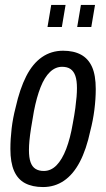

<svg xmlns="http://www.w3.org/2000/svg" viewBox="-20 -744 429 776"><path d="M154 12Q111 12 81.5 -3.5Q52 -19 37 -53Q22 -87 22 -142Q22 -182 27 -224.5Q32 -267 43 -309Q60 -385 86 -436Q112 -487 149.5 -513Q187 -539 235 -539Q278 -539 307.5 -523Q337 -507 352 -473.5Q367 -440 367 -384Q367 -344 361.5 -300.5Q356 -257 345 -215Q329 -140 302.5 -89.5Q276 -39 238.5 -13.5Q201 12 154 12ZM157 -53Q186 -53 208.5 -76Q231 -99 247.5 -142Q264 -185 274 -244Q281 -281 284.5 -307.5Q288 -334 289.5 -353Q291 -372 291 -388Q291 -419 284.5 -437.5Q278 -456 265 -465Q252 -474 231 -474Q204 -474 182 -453Q160 -432 144 -391.5Q128 -351 117 -294Q110 -255 105.5 -226Q101 -197 99 -176Q97 -155 97 -137Q97 -107 103.5 -88.5Q110 -70 123.5 -61.5Q137 -53 157 -53ZM172 -635 187 -724H245L230 -635ZM292 -635 307 -724H364L349 -635Z"/></svg>

Font: Archivo ExtraCondensed
Style: Italic
Weight: 400
Width: 2
Italic angle: -10°
Designer: Hector Gatti
Foundry: Omnibus-Type
Version: Version 2.001